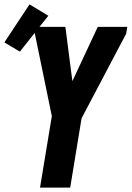

<svg xmlns="http://www.w3.org/2000/svg" viewBox="-58 -858 602 878"><path d="M125 0 179 -327 95 -735H241L273 -487L389 -735H524L519 -704L315 -317L263 0ZM33 -622 -38 -664 77 -838 163 -786Z"/></svg>

Font: Iosevka SS04 Heavy Oblique
Style: Regular
Weight: 900
Italic angle: -9°
Monospace: yes
Designer: Belleve Invis
Foundry: Belleve Invis
Version: Version 19.0.0; ttfautohint (v1.8.4)